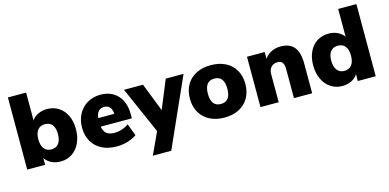

<svg xmlns="http://www.w3.org/2000/svg" viewBox="-79 -1169 3667 1812"><g transform="rotate(-15 1754.5 -262.5)"><path d="M595 -251Q595 -175 567.5 -116Q540 -57 490.5 -24.5Q441 8 378 8Q329 8 288.5 -12Q248 -32 227 -67V0H52V-705H230V-434Q252 -466 291.5 -485Q331 -504 378 -504Q442 -504 491 -473Q540 -442 567.5 -384.5Q595 -327 595 -251ZM419 -251Q419 -309 394.5 -340Q370 -371 324 -371Q277 -371 252 -339.5Q227 -308 227 -249Q227 -189 252 -157Q277 -125 323 -125Q369 -125 394 -157.5Q419 -190 419 -251Z M1131 -212H827Q835 -164 862 -143Q889 -122 939 -122Q975 -122 1012 -134Q1049 -146 1078 -167L1123 -50Q1086 -23 1034 -7.5Q982 8 930 8Q845 8 783 -23Q721 -54 687.5 -112Q654 -170 654 -248Q654 -322 685.5 -380.5Q717 -439 773.5 -471.5Q830 -504 901 -504Q1007 -504 1069 -436.5Q1131 -369 1131 -252ZM825 -296H982Q976 -384 906 -384Q835 -384 825 -296Z M1537 -491H1711L1411 180H1231L1330 -34L1129 -491H1315L1423 -214Z M1708 -249Q1708 -327 1741.5 -384.5Q1775 -442 1836 -473Q1897 -504 1979 -504Q2061 -504 2122 -473Q2183 -442 2216.5 -384.5Q2250 -327 2250 -249Q2250 -171 2216.5 -113Q2183 -55 2122 -23.5Q2061 8 1979 8Q1898 8 1836.5 -23.5Q1775 -55 1741.5 -113Q1708 -171 1708 -249ZM2074 -249Q2074 -373 1979 -373Q1884 -373 1884 -249Q1884 -125 1979 -125Q2074 -125 2074 -249Z M2836 -292V0H2658V-284Q2658 -328 2642.5 -348Q2627 -368 2596 -368Q2556 -368 2532.5 -342.5Q2509 -317 2509 -274V0H2331V-492H2504V-426Q2530 -464 2571 -484Q2612 -504 2662 -504Q2750 -504 2793 -451.5Q2836 -399 2836 -292Z M3457 -705V0H3282V-67Q3261 -32 3220.5 -12Q3180 8 3131 8Q3068 8 3018.5 -24.5Q2969 -57 2941 -116Q2913 -175 2913 -251Q2913 -327 2940.5 -384.5Q2968 -442 3017.5 -473Q3067 -504 3131 -504Q3178 -504 3217.5 -485Q3257 -466 3279 -434V-705ZM3282 -249Q3282 -308 3257 -339.5Q3232 -371 3185 -371Q3139 -371 3114 -340Q3089 -309 3089 -251Q3089 -191 3114.5 -158Q3140 -125 3185 -125Q3232 -125 3257 -157Q3282 -189 3282 -249Z"/></g></svg>

Font: wassup Sans
Style: Black
Weight: 900
Version: Version 2.001